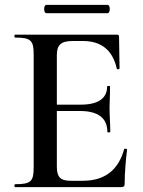

<svg xmlns="http://www.w3.org/2000/svg" viewBox="-20 -767 587 787"><path d="M170 -713H421C433 -713 433 -747 421 -747H170C158 -747 158 -713 170 -713ZM489 -156C465 -69 409 -26 319 -26H270C227 -26 213 -41 213 -85V-312H308C383 -312 420 -282 420 -227C420 -223 432 -223 432 -227C432 -263 429 -292 429 -325C429 -351 431 -369 431 -412C431 -416 419 -416 419 -412C419 -364 383 -338 310 -338H213V-541C213 -583 230 -599 279 -599H319C396 -599 442 -561 459 -485C459 -482 470 -483 470 -486L468 -616C468 -622 466 -625 459 -625H42C38 -625 38 -613 42 -613C107 -613 118 -601 118 -544V-81C118 -23 107 -12 42 -12C38 -12 38 0 42 0H476C488 0 491 -4 491 -15C491 -59 496 -116 501 -154C501 -157 490 -159 489 -156Z"/></svg>

Font: Cormorant SC Semi
Style: Regular
Weight: 600
Designer: Christian Thalmann (Catharsis Fonts)
Version: Version 1.000;PS 001.000;hotconv 1.0.70;makeotf.lib2.5.58329